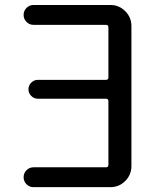

<svg xmlns="http://www.w3.org/2000/svg" viewBox="-20 -775 628 774"><path d="M417 -665Q417 -674.8 407.2 -674.8H115.2Q98.6 -674.8 86.9 -686.5Q75.2 -698.2 75.2 -714.8Q75.2 -731.4 86.9 -743.2Q98.6 -754.9 115.2 -754.9H424.8Q460 -754.9 484.9 -730Q509.8 -705.1 509.8 -669.9V-105.5Q509.8 -70.3 484.9 -45.4Q460 -20.5 424.8 -20.5H115.2Q98.6 -20.5 86.9 -32.2Q75.2 -43.9 75.2 -60.5Q75.2 -77.1 86.9 -88.9Q98.6 -100.6 115.2 -100.6H407.2Q417 -100.6 417 -110.4V-367.2Q417 -377 407.2 -377H132.8Q117.2 -377 106 -388.2Q94.7 -399.4 94.7 -415Q94.7 -430.7 106 -441.9Q117.2 -453.1 132.8 -453.1H407.2Q417 -453.1 417 -462.9Z"/></svg>

Font: Gen Jyuu GothicX Regular
Style: Regular
Weight: 400
Designer: [Source Han Sans]
Ryoko NISHIZUKA  (kana & ideographs); Paul D. Hunt (Latin, Greek & Cyrillic); Wenlong ZHANG  (bopomofo
Version: Version 1.002.20150607